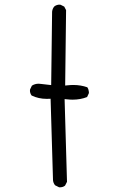

<svg xmlns="http://www.w3.org/2000/svg" viewBox="-20 -803 540 817"><path d="M234.4 -5.9Q248 -5.9 256.8 -13.2L265.1 -29.3L254.9 -381.3L264.6 -380.4Q276.9 -378.9 289.1 -378.9Q322.3 -378.9 350.6 -390.1L357.9 -405.8Q358.4 -407.7 358.4 -410.2Q358.4 -412.6 357.4 -416.5Q356.4 -424.8 351.6 -431.6Q323.7 -441.4 292 -441.4Q279.8 -441.4 266.6 -439.9L257.3 -439L261.2 -759.8L253.4 -774.9L237.8 -782.7Q235.8 -783.2 231.9 -783.2Q228 -783.2 222.2 -781.5Q216.3 -779.8 210.9 -775.4Q203.1 -766.1 201.7 -753.4L197.8 -440.9L155.3 -445.8Q149.4 -446.8 144.5 -446.8Q128.4 -446.8 115.7 -438.5L107.9 -422.4Q107.4 -420.4 107.4 -416.5Q107.4 -412.6 109.1 -407Q110.8 -401.4 114.7 -396.5Q144 -382.3 179.2 -382.3Q183.1 -382.3 195.3 -382.8L205.6 -35.6Q207 -23.4 214.4 -14.6L231 -6.3Q232.9 -5.9 234.4 -5.9Z"/></svg>

Font: NaikaiFont
Style: Light
Weight: 300
Version: Version 1.89